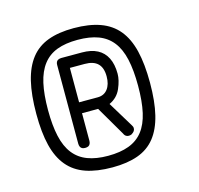

<svg xmlns="http://www.w3.org/2000/svg" viewBox="-87 -780 775 749"><g transform="rotate(-15 300.0 -405.0)"><path d="M272 -687Q334 -687 378.5 -671Q423 -655 451 -621Q479 -587 492 -533.5Q505 -480 505 -404Q505 -329 492 -275.5Q479 -222 452 -188Q425 -154 382 -138.5Q339 -123 279 -123Q216 -123 171.5 -138.5Q127 -154 99 -187.5Q71 -221 58 -273.5Q45 -326 45 -401Q45 -478 58 -532Q71 -586 98 -620.5Q125 -655 168 -671Q211 -687 272 -687ZM274 -171Q323 -171 358 -184Q393 -197 415 -225Q437 -253 447 -297.5Q457 -342 457 -405Q457 -468 447 -512.5Q437 -557 415 -585Q393 -613 358.5 -626Q324 -639 275 -639Q226 -639 191.5 -626Q157 -613 135 -584.5Q113 -556 103 -511.5Q93 -467 93 -404Q93 -342 103 -297.5Q113 -253 135 -225Q157 -197 191.5 -184Q226 -171 274 -171ZM331 -365 393 -263Q398 -256 398 -249.5Q398 -243 394.5 -238Q391 -233 383 -228Q373 -224 364.5 -227Q356 -230 352 -240L283 -358H218V-247Q218 -240 215.5 -234.5Q213 -229 208 -226.5Q203 -224 195 -224Q188 -224 183 -226.5Q178 -229 175.5 -234.5Q173 -240 173 -247V-565Q173 -572 175.5 -577Q178 -582 183.5 -584.5Q189 -587 196 -587H279Q316 -587 341 -574Q366 -561 379 -535Q392 -509 392 -471Q392 -445 378 -412.5Q364 -380 331 -365ZM218 -541V-402H293Q319 -402 333.5 -421Q348 -440 348 -472Q348 -507 330.5 -524Q313 -541 278 -541Z"/></g></svg>

Font: Fredoka Condensed Light
Style: Regular
Weight: 300
Width: 3
Designer: Ben Nathan
Foundry: Milena B. Brandão, Ben Nathan
Version: Version 2.001